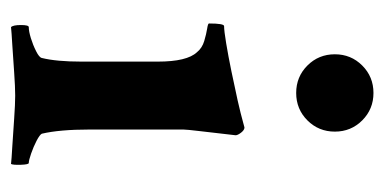

<svg xmlns="http://www.w3.org/2000/svg" viewBox="-200 -514 718 359"><g transform="rotate(90 159.5 -335.0)"><path d="M31.2 3.9Q27.3 0 27.3 -14.6Q27.3 -29.3 31.2 -29.3Q39.1 -29.3 51.8 -33.2Q64.5 -37.1 76.2 -43Q87.9 -48.8 88.9 -53.7Q95.7 -81.1 95.7 -127.9V-270.5Q95.7 -325.2 78.1 -343.8Q70.3 -353.5 57.1 -357.4Q43.9 -361.3 34.2 -362.8Q24.4 -364.3 24.4 -366.2Q24.4 -394.5 29.3 -394.5Q38.1 -394.5 61.5 -398.4Q85 -402.3 113.8 -408.2Q142.6 -414.1 168.5 -419.9Q194.3 -425.8 208 -429.7L218.8 -432.6Q223.6 -432.6 228.5 -426.3Q233.4 -419.9 233.4 -416Q228.5 -373 225.6 -348.6Q222.7 -324.2 222.7 -318.4V-142.6Q222.7 -86.9 230.5 -53.7Q232.4 -49.8 243.7 -43.9Q254.9 -38.1 267.6 -33.7Q280.3 -29.3 285.2 -29.3Q288.1 -29.3 288.6 -14.6Q289.1 0 287.1 3.9Q279.3 2.9 254.4 1.5Q229.5 0 202.1 -2Q174.8 -3.9 159.2 -3.9Q143.6 -3.9 116.2 -2Q88.9 0 64.5 1.5Q40 2.9 31.2 3.9ZM154.3 -529.3Q124 -529.3 103 -550.3Q82 -571.3 82 -601.6Q82 -631.8 103 -652.8Q124 -673.8 154.3 -673.8Q184.6 -673.8 205.6 -652.8Q226.6 -631.8 226.6 -601.6Q226.6 -571.3 205.6 -550.3Q184.6 -529.3 154.3 -529.3Z"/></g></svg>

Font: Crimson Text
Style: Bold
Weight: 700
Designer: Sebastian Kosch
Foundry: Sebastian Kosch
Version: Version 1.100